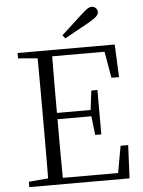

<svg xmlns="http://www.w3.org/2000/svg" viewBox="-61 -986 772 1034"><g transform="rotate(-5 324.5 -469.0)"><path d="M304 -799 318 -781C363 -806 408 -831 453 -856C492 -878 505 -892 505 -908C505 -924 491 -938 474 -938C459 -938 444 -928 414 -900C380 -869 343 -834 304 -799ZM547 -548H588L580 -725H55V-696L160 -687C161 -590 161 -490 161 -390V-335C161 -235 161 -136 160 -38L55 -29V0H597L605 -179H564L538 -34H239C238 -132 238 -232 238 -351H421L433 -249H466V-489H433L420 -385H238C238 -494 238 -595 239 -691H522Z"/></g></svg>

Font: Noto Serif CJK HK Light
Style: Regular
Weight: 300
Designer: Ryoko NISHIZUKA 西塚涼子 (kana & ideographs); Frank Grießhammer (Latin, Greek & Cyrillic); Wenlong ZHANG 张文龙 (bopomofo); San
Foundry: Adobe
Version: Version 2.001;hotconv 1.1.0;makeotfexe 2.6.0